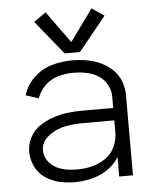

<svg xmlns="http://www.w3.org/2000/svg" viewBox="-54 -808 683 862"><g transform="rotate(-5 287.5 -377.5)"><path d="M253 -572 129 -725 184 -763 287 -620 391 -763 446 -725 322 -572ZM248 8Q214 8 180 0.5Q146 -7 116.5 -27Q87 -47 71.5 -79Q56 -111 56 -145Q56 -179 72 -210Q88 -241 116.5 -260Q145 -279 177 -290Q209 -301 242.5 -305Q276 -309 310 -309H449V-361Q449 -389 434.5 -415Q420 -441 395 -456Q370 -471 341.5 -476.5Q313 -482 284 -482Q250 -482 216 -472.5Q182 -463 156.5 -438.5Q131 -414 120 -381L62 -400Q76 -445 111 -478.5Q146 -512 191.5 -525Q237 -538 284 -538Q317 -538 349 -532.5Q381 -527 410.5 -513.5Q440 -500 464 -477.5Q488 -455 499.5 -424Q511 -393 511 -361V0H449V-88Q434 -63 411 -44Q377 -16 334.5 -4Q292 8 248 8ZM265 -48Q298 -48 331 -56Q364 -64 392 -83.5Q420 -103 434.5 -134Q449 -165 449 -198V-253H310Q269 -253 229 -246Q189 -239 153.5 -212.5Q118 -186 118 -146Q118 -121 132.5 -100Q147 -79 169 -67.5Q191 -56 215.5 -52Q240 -48 265 -48Z"/></g></svg>

Font: Jozsika Light
Style: Regular
Weight: 300
Monospace: yes
Designer: Belleve Invis
Foundry: Belleve Invis
Version: 2.1.0